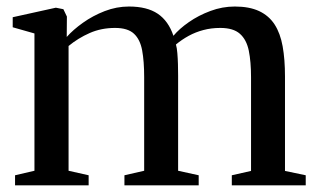

<svg xmlns="http://www.w3.org/2000/svg" viewBox="-20 -554 948 574"><path d="M25 0V-30L83 -43.5V-454L18 -472.5V-502.5L147 -531L169.5 -526.5L180 -504.5L179.5 -443.5Q198.5 -465 228 -486Q257.5 -507 293 -520.8Q328.5 -534.5 365.5 -534.5Q419.5 -534.5 451.5 -513Q483.5 -491.5 498.5 -447Q516 -468 544.8 -488Q573.5 -508 609 -521.2Q644.5 -534.5 682 -534.5Q725.5 -534.5 754.8 -520.8Q784 -507 801 -480.8Q818 -454.5 825 -415.5Q832 -376.5 832 -325.5V-43L894 -30V0H673V-30L730.5 -43V-322.5Q730.5 -369.5 723.8 -402.5Q717 -435.5 697.2 -453Q677.5 -470.5 638.5 -470.5Q611.5 -470.5 588 -464.2Q564.5 -458 544 -446.8Q523.5 -435.5 506 -421Q509 -410.5 510.2 -395Q511.5 -379.5 512 -362.2Q512.5 -345 512.5 -328V-43.5L574 -30V0H352V-30L411 -43.5V-323.5Q411 -370.5 405 -403.2Q399 -436 380.5 -453.2Q362 -470.5 324 -470.5Q282.5 -470.5 248 -455.2Q213.5 -440 185 -416.5V-43.5L245 -30V0Z"/></svg>

Font: Merriweather 96pt
Style: Regular
Weight: 400
Version: Version 2.100